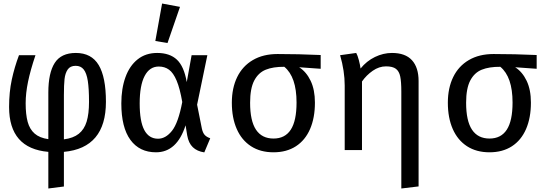

<svg xmlns="http://www.w3.org/2000/svg" viewBox="-20 -855 3117 1094"><path d="M583.6 -274.9Q583.6 -11.8 344.1 10.3V207.7L255.4 219V10.3Q31.8 -9.2 31.8 -245.1Q31.8 -330.3 47.2 -401.5Q62.6 -472.8 88.2 -540.5H182.1Q153.3 -454.9 139.7 -389.2Q126.2 -323.6 126.2 -266.7Q126.2 -202.6 137.7 -160.5Q149.2 -118.5 177.4 -93.8Q205.6 -69.2 255.4 -62.1V-327.7Q255.4 -439.5 291.8 -496.4Q328.2 -553.3 412.3 -553.3Q501 -553.3 542.3 -484.4Q583.6 -415.4 583.6 -274.9ZM344.1 -312.8V-61Q397.4 -67.7 428.7 -92.6Q460 -117.4 473.6 -161.8Q487.2 -206.2 487.2 -274.9Q487.2 -349.7 480.3 -394.1Q473.3 -438.5 456.9 -459.2Q440.5 -480 411.3 -480Q380 -480 365.6 -458.7Q351.3 -437.4 347.7 -404.4Q344.1 -371.3 344.1 -312.8Z M1044.1 -387.2 1071.8 -540.5H1161.5L1103.1 -258.5L1130.3 -122.1Q1135.4 -98.5 1146.2 -86.4Q1156.9 -74.4 1177.9 -67.2L1144.1 13.3Q1103.1 7.2 1078.7 -16.2Q1054.4 -39.5 1046.7 -83.6L1037.4 -141Q988.2 12.8 868.7 12.8Q774.9 12.8 723.1 -57.9Q671.3 -128.7 671.3 -265.6Q671.3 -350.3 694.9 -415.4Q718.5 -480.5 764.4 -516.9Q810.3 -553.3 875.4 -553.3Q947.2 -553.3 987.9 -515.1Q1028.7 -476.9 1044.1 -387.2ZM775.9 -265.6Q775.9 -163.1 802.3 -113.8Q828.7 -64.6 880.5 -64.6Q924.1 -64.6 960 -109.7Q995.9 -154.9 1018.5 -273.8Q1005.1 -351.3 986.4 -395.6Q967.7 -440 943.1 -457.9Q918.5 -475.9 884.6 -475.9Q832.3 -475.9 804.1 -422.1Q775.9 -368.2 775.9 -265.6ZM865.1 -621.5 903.6 -834.9 1005.6 -815.9 934.4 -609.7Z M1807.2 -463.1 1684.6 -471.8Q1725.6 -445.6 1750 -394.6Q1774.4 -343.6 1774.4 -270.3Q1774.4 -183.6 1746.7 -119.7Q1719 -55.9 1665.9 -21.5Q1612.8 12.8 1538.5 12.8Q1463.6 12.8 1410.3 -21.8Q1356.9 -56.4 1329 -120Q1301 -183.6 1301 -269.7Q1301 -353.3 1331.5 -415.9Q1362.1 -478.5 1420.8 -512.8Q1479.5 -547.2 1561.5 -547.2Q1680 -547.2 1807.2 -541.5ZM1669.7 -270.8Q1669.7 -416.9 1600 -474.4Q1536.4 -474.9 1494.4 -457.9Q1452.3 -441 1428.7 -396.2Q1405.1 -351.3 1405.1 -269.7Q1405.1 -166.2 1438.7 -115.9Q1472.3 -65.6 1538.5 -65.6Q1604.1 -65.6 1636.9 -116.2Q1669.7 -166.7 1669.7 -270.8Z M2365.1 -393.3V207.2L2266.7 219V-332.8Q2266.7 -389.2 2260.5 -419Q2254.4 -448.7 2235.9 -462.8Q2217.4 -476.9 2179.5 -476.9Q2140 -476.9 2103.8 -451.8Q2067.7 -426.7 2042.6 -390.8V0H1944.1V-367.7Q1944.1 -450.3 1917.9 -540.5L2009.7 -553.3Q2017.4 -540 2024.6 -512.8Q2031.8 -485.6 2034.4 -464.6Q2068.7 -507.2 2116.4 -530.3Q2164.1 -553.3 2213.3 -553.3Q2289.7 -553.3 2327.4 -511.8Q2365.1 -470.3 2365.1 -393.3Z M3037.9 -463.1 2915.4 -471.8Q2956.4 -445.6 2980.8 -394.6Q3005.1 -343.6 3005.1 -270.3Q3005.1 -183.6 2977.4 -119.7Q2949.7 -55.9 2896.7 -21.5Q2843.6 12.8 2769.2 12.8Q2694.4 12.8 2641 -21.8Q2587.7 -56.4 2559.7 -120Q2531.8 -183.6 2531.8 -269.7Q2531.8 -353.3 2562.3 -415.9Q2592.8 -478.5 2651.5 -512.8Q2710.3 -547.2 2792.3 -547.2Q2910.8 -547.2 3037.9 -541.5ZM2900.5 -270.8Q2900.5 -416.9 2830.8 -474.4Q2767.2 -474.9 2725.1 -457.9Q2683.1 -441 2659.5 -396.2Q2635.9 -351.3 2635.9 -269.7Q2635.9 -166.2 2669.5 -115.9Q2703.1 -65.6 2769.2 -65.6Q2834.9 -65.6 2867.7 -116.2Q2900.5 -166.7 2900.5 -270.8Z"/></svg>

Font: Fira Code Fixed Retina
Style: Regular
Weight: 450
Monospace: yes
Designer: Carrois Corporate, Edenspiekermann AG, Nikita Prokopov
Foundry: Carrois Corporate, Edenspiekermann AG, Nikita Prokopov
Version: Version 5.002